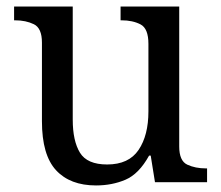

<svg xmlns="http://www.w3.org/2000/svg" viewBox="-20 -556 675 586"><path d="M273 10Q194 10 151 -36.5Q108 -83 108 -186V-426Q108 -470 83.5 -482Q59 -494 26 -494H23V-536H202V-191Q202 -126 224 -90Q246 -54 307 -54Q373 -54 403 -98.5Q433 -143 433 -216V-422Q433 -469 409 -481.5Q385 -494 351 -494H348V-536H527V-109Q527 -65 551.5 -53.5Q576 -42 609 -42H612V0H453L440 -81H435Q404 -25 363 -7.5Q322 10 273 10Z"/></svg>

Font: Noto Serif Toto
Style: Regular
Weight: 400
Designer: Monotype Design Team
Foundry: Monotype Imaging Inc.
Version: Version 2.001